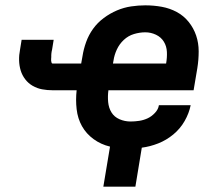

<svg xmlns="http://www.w3.org/2000/svg" viewBox="-20 -548 840 719"><path d="M367 151 392 1Q358 -7 330.5 -27Q303 -47 287 -75.5Q271 -104 267 -139Q263 -174 267 -210H177Q157 -210 138 -213.5Q119 -217 102.5 -226.5Q86 -236 74.5 -251Q63 -266 57.5 -284Q52 -302 51.5 -322Q51 -342 55 -362L61 -399H181L175 -362Q174 -359 173.5 -355.5Q173 -352 172.5 -348.5Q172 -345 172 -341.5Q172 -338 172 -334.5Q172 -331 171.5 -327.5Q171 -324 171.5 -320.5Q172 -317 173 -313.5Q174 -310 177 -310H284L289 -338Q293 -364 302.5 -390.5Q312 -417 328.5 -440Q345 -463 368.5 -480.5Q392 -498 418 -509Q444 -520 471 -524Q498 -528 524 -528Q556 -528 586 -522.5Q616 -517 642 -503Q668 -489 686.5 -466Q705 -443 714.5 -415Q724 -387 724 -355.5Q724 -324 719 -293L705 -210H386Q383 -188 385 -166Q387 -144 397.5 -127Q408 -110 427.5 -101.5Q447 -93 469 -93Q485 -93 501.5 -95.5Q518 -98 533 -105Q548 -112 560.5 -125.5Q573 -139 575 -154H694Q688 -124 671.5 -95Q655 -66 629 -44.5Q603 -23 572.5 -11Q542 1 511 5L487 151ZM602 -310Q606 -332 605 -353.5Q604 -375 593.5 -392Q583 -409 564 -418Q545 -427 524 -427Q503 -427 481.5 -420.5Q460 -414 443.5 -398.5Q427 -383 417.5 -362.5Q408 -342 405 -321L403 -310Z"/></svg>

Font: Iosevka Aile Oblique
Style: Bold
Weight: 700
Italic angle: -9°
Designer: Belleve Invis
Foundry: Belleve Invis
Version: Version 31.1.0; ttfautohint (v1.8.4)